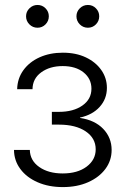

<svg xmlns="http://www.w3.org/2000/svg" viewBox="-20 -743 501 770"><path d="M231.9 7.3Q175.3 7.3 131.1 -12Q86.9 -31.2 61.8 -64.9Q36.6 -98.6 36.1 -141.6H99.6Q100.6 -99.1 137.5 -73.2Q174.3 -47.4 231.4 -47.4Q291 -47.4 327.4 -74.7Q363.8 -102.1 363.8 -144Q363.8 -189 323.7 -216.1Q283.7 -243.2 216.3 -243.2H188V-294.4H216.3Q274.4 -294.4 310.5 -319.8Q346.7 -345.2 346.7 -387.2Q346.7 -427.2 315.2 -452.6Q283.7 -478 231.4 -478Q179.7 -478 145.3 -452.9Q110.8 -427.7 110.4 -385.3H48.8Q49.8 -428.2 73.7 -461.4Q97.7 -494.6 138.9 -513.2Q180.2 -531.7 231.9 -531.7Q284.7 -531.7 324.2 -512.9Q363.8 -494.1 386.2 -462.2Q408.7 -430.2 408.7 -390.6Q408.7 -346.2 379.6 -314.2Q350.6 -282.2 300.8 -271.5V-270Q360.4 -261.2 394 -226.1Q427.7 -190.9 427.7 -141.6Q427.7 -99.1 402.6 -65.4Q377.4 -31.7 333.3 -12.2Q289.1 7.3 231.9 7.3ZM332.5 -631.8Q313.5 -631.8 300 -645.3Q286.6 -658.7 286.6 -677.7Q286.6 -696.3 300 -709.7Q313.5 -723.1 332.5 -723.1Q351.6 -723.1 364.7 -709.7Q377.9 -696.3 377.9 -677.7Q377.9 -658.7 364.7 -645.3Q351.6 -631.8 332.5 -631.8ZM130.4 -631.8Q111.3 -631.8 97.9 -645.3Q84.5 -658.7 84.5 -677.7Q84.5 -696.3 98.1 -709.7Q111.8 -723.1 130.4 -723.1Q149.4 -723.1 162.6 -709.7Q175.8 -696.3 175.8 -677.7Q175.8 -658.7 162.6 -645.3Q149.4 -631.8 130.4 -631.8Z"/></svg>

Font: Inter 28pt Light
Style: Regular
Weight: 300
Designer: Rasmus Andersson
Foundry: rsms
Version: Version 4.001;git-66647c0bb